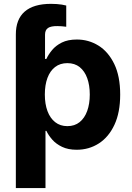

<svg xmlns="http://www.w3.org/2000/svg" viewBox="-20 -754 671 978"><path d="M60.7 -545.9V-577.7Q60.5 -655.5 105.7 -694.9Q150.9 -734.4 239.8 -734.4Q255.2 -734.4 268.9 -733.4Q282.7 -732.5 295 -730.5Q307.3 -728.5 317.4 -725.8V-617.7Q305.9 -619.2 294.7 -620.2Q283.6 -621.1 272.8 -621.1Q239.2 -621.5 224.4 -611.4Q209.6 -601.3 209.4 -577.7V-545.9ZM60.7 204.1V-545.9H209.4V-453.7H216.2Q226.4 -476.1 245.3 -499Q264.3 -522 295.1 -537.4Q325.9 -552.7 371.5 -552.7Q431.5 -552.7 481.6 -521.7Q531.6 -490.6 561.9 -428.3Q592.2 -365.9 592.2 -272.1Q592.2 -181 562.9 -118.3Q533.6 -55.6 483.4 -23.4Q433.2 8.8 370.7 8.8Q327 8.8 296.2 -6Q265.5 -20.7 246.1 -42.8Q226.7 -64.9 216.2 -87.5H211.7V204.1ZM323 -111.5Q360.4 -111.5 385.7 -132Q411 -152.4 424.2 -188.8Q437.3 -225.2 437.3 -272.5Q437.3 -319.8 424.3 -355.8Q411.2 -391.8 386 -412.1Q360.7 -432.4 323 -432.4Q286.4 -432.4 260.8 -412.8Q235.3 -393.2 221.8 -357.3Q208.4 -321.4 208.4 -272.5Q208.4 -224.1 221.9 -188Q235.4 -151.9 261.1 -131.7Q286.8 -111.5 323 -111.5Z"/></svg>

Font: Inter V
Style: 
Weight: 400
Designer: Rasmus Andersson
Foundry: rsms
Version: Version 4.000;git-a3f224843